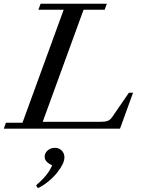

<svg xmlns="http://www.w3.org/2000/svg" viewBox="-27 -683 756 1019"><path d="M-6.8 0 4.4 -31.7H92.3L311 -631.3H176.8L188.5 -663.1H540L528.3 -631.3H416.5L199.7 -36.6H507.8Q530.8 -36.6 544.7 -41.7Q558.6 -46.9 567.9 -61L657.2 -190.9H679.2L609.9 0ZM173.8 315.4 164.6 300.3Q227.5 247.6 250 194.3Q210 176.3 210 149.4Q210 129.4 225.8 115.5Q241.7 101.6 264.2 101.6Q286.6 101.6 300.8 116.2Q314.9 130.9 314.9 151.9Q314.9 184.1 278.3 230.5Q258.8 256.3 229 280.5Q199.2 304.7 173.8 315.4Z"/></svg>

Font: Elstob 10pt Medium
Style: Italic
Weight: 500
Italic angle: -20°
Designer: Peter S. Baker
Version: Version 1.015